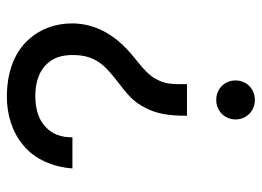

<svg xmlns="http://www.w3.org/2000/svg" viewBox="-124 -463 782 574"><g transform="rotate(90 267.0 -176.0)"><path d="M278.5 -547C245.5 -547 220.5 -521.5 220.5 -489.5C220.5 -456.5 245.5 -431.5 278.5 -431.5C312 -431.5 337 -456.5 337 -489.5C337 -521.5 312 -547 278.5 -547ZM231.5 -344C231.5 -302 233 -280.5 215 -249C195 -213.5 149 -189 115.5 -153C76 -112 50 -60 50 -0.5C50 47.5 65.5 93 96.5 127.5C137.5 175 201.5 194.5 269.5 194.5C321 194.5 374.5 179 413.5 146C456 112 479.5 56 483.5 -1.5H390.5C391 30 381.5 59 359.5 78.5C338.5 99.5 304.5 109.5 267.5 109.5C229 109.5 191 99.5 167 70C151.5 52 144.5 27.5 144.5 -2C144.5 -36.5 151.5 -66 177.5 -95.5C223 -144 272 -160.5 300.5 -216C322 -255 326 -294 326 -344Z"/></g></svg>

Font: Hauora Medium
Style: Regular
Weight: 500
Designer: Wayne Shih
Foundry: WCYS
Version: Version 1.001;hotconv 1.0.109;makeotfexe 2.5.65596